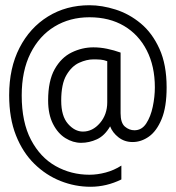

<svg xmlns="http://www.w3.org/2000/svg" viewBox="-20 -621 672 734"><path d="M326 93Q267 93 211.5 71Q156 49 111.5 5.5Q67 -38 41 -103.5Q15 -169 15 -257Q15 -361 54.5 -438Q94 -515 163.5 -558Q233 -601 322 -601Q370 -601 422 -584.5Q474 -568 518 -531.5Q562 -495 589.5 -434.5Q617 -374 617 -287Q617 -212 598 -166Q579 -120 549.5 -99Q520 -78 487 -78Q456 -78 433 -96Q410 -114 401 -138Q380 -102 350.5 -88.5Q321 -75 290 -75Q259 -75 230 -93Q201 -111 182.5 -147.5Q164 -184 164 -237Q164 -312 189 -356.5Q214 -401 254 -420.5Q294 -440 337 -440Q363 -440 389.5 -434.5Q416 -429 441 -420V-188Q441 -151 457.5 -137Q474 -123 494 -123Q522 -123 539 -149Q556 -175 564 -213Q572 -251 572 -287Q572 -368 541 -428.5Q510 -489 454 -522Q398 -555 322 -555Q247 -555 188.5 -519.5Q130 -484 96.5 -417Q63 -350 63 -256Q63 -154 98.5 -86.5Q134 -19 193 14Q252 47 322 47Q352 47 384 38.5Q416 30 444 12V65Q387 93 326 93ZM297 -118Q334 -118 362 -150.5Q390 -183 390 -230V-387Q377 -392 365 -393Q353 -394 337 -394Q311 -394 282.5 -381Q254 -368 234 -334Q214 -300 214 -236Q214 -177 240 -147.5Q266 -118 297 -118Z"/></svg>

Font: Atkinson Hyperlegible Mono ExtraLight
Style: Regular
Weight: 200
Monospace: yes
Designer: Elliott Scott, Megan Eiswerth, Linus Boman, Theodore Petrosky, Letters from Sweden
Foundry: Applied Design Works, Letters from Sweden
Version: Version 2.001